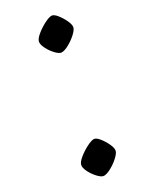

<svg xmlns="http://www.w3.org/2000/svg" viewBox="-143 -541 468 582"><g transform="rotate(-30 91.5 -250.0)"><path d="M41 0Q33 0 21.5 -12Q10 -24 2.5 -39Q-5 -54 -3 -63Q-1 -72 13 -83.5Q27 -95 43.5 -103.5Q60 -112 69 -112Q77 -112 87 -99.5Q97 -87 104 -72Q111 -57 109 -48Q107 -40 94.5 -28.5Q82 -17 66.5 -8.5Q51 0 41 0ZM117 -388Q109 -388 97.5 -400Q86 -412 78.5 -427Q71 -442 73 -451Q75 -460 89 -471.5Q103 -483 119.5 -491.5Q136 -500 145 -500Q153 -500 163 -487.5Q173 -475 180 -460Q187 -445 185 -436Q183 -428 170.5 -416.5Q158 -405 142.5 -396.5Q127 -388 117 -388Z"/></g></svg>

Font: Texturina 72pt 72pt Light
Style: Italic
Weight: 300
Italic angle: -11°
Designer: Guillermo Torres Carreño
Foundry: Omnibus-Type
Version: Version 1.002; ttfautohint (v1.8.3)